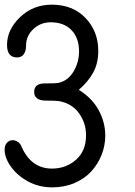

<svg xmlns="http://www.w3.org/2000/svg" viewBox="-32 -787 575 819"><path d="M189 -767.1Q278.3 -767.1 332.8 -710.2Q387.2 -653.3 387.2 -569.8Q387.2 -517.1 365.7 -477.8Q344.2 -438.5 304.2 -403.8Q360.8 -368.7 388.9 -317.1Q417 -265.6 417 -208Q417 -166 401.4 -126.5Q385.7 -86.9 357.4 -55.9Q329.1 -24.9 285.9 -6.3Q242.7 12.2 190.9 12.2Q133.8 12.2 86.9 -13.4Q40 -39.1 13.2 -78.1Q-12.2 -114.3 -12.2 -148.9Q-12.2 -167.5 -2.2 -178.2Q7.8 -189 22 -189Q32.7 -189 43.5 -182.1Q54.2 -175.3 59.1 -163.1Q100.1 -67.9 189.9 -67.9Q249.5 -67.9 292.2 -105.5Q335 -143.1 335 -210Q335 -262.7 304.4 -304.7Q273.9 -346.7 217.8 -356Q206.1 -357.9 160.2 -357.9Q113.8 -359.4 113.8 -395Q113.8 -431.2 159.2 -431.2Q206.1 -431.2 215.8 -433.1Q257.8 -441.9 281.5 -481.7Q305.2 -521.5 305.2 -567.9Q305.2 -624.5 273.2 -658.2Q241.2 -691.9 184.1 -691.9Q141.1 -691.9 110.1 -662.8Q79.1 -633.8 79.1 -591.8Q79.1 -569.3 69.3 -555.7Q59.6 -542 41 -542Q-2 -542 -2 -595.2Q-2 -660.6 53.7 -713.9Q109.4 -767.1 189 -767.1Z"/></svg>

Font: BPreplay
Style: Regular
Weight: 400
Designer: Magenta/George Triantafyllakos
Foundry: Magenta/George Triantafyllakos
Version: Version 1.00